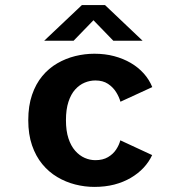

<svg xmlns="http://www.w3.org/2000/svg" viewBox="-20 -723 690 754"><path d="M350.5 11Q313 11 275.5 1.5Q238 -8 204.8 -27.8Q171.5 -47.5 146 -78.5Q120.5 -109.5 105.8 -152.2Q91 -195 91 -251Q91 -307.5 105.8 -350.5Q120.5 -393.5 146 -424.2Q171.5 -455 204.8 -474.2Q238 -493.5 275.5 -502.8Q313 -512 350.5 -512Q392.5 -512 428.2 -502.5Q464 -493 493.5 -475.8Q523 -458.5 544.5 -434.5Q566 -410.5 578 -381L453 -323.5Q448 -342 436 -361.2Q424 -380.5 404 -393.8Q384 -407 354.5 -407Q333 -407 312.5 -398.5Q292 -390 275.2 -371.5Q258.5 -353 248.8 -323.2Q239 -293.5 239 -251Q239 -209 248.8 -179.5Q258.5 -150 275.2 -131Q292 -112 312.5 -103Q333 -94 354.5 -94Q384 -94 404.2 -106Q424.5 -118 436.2 -136Q448 -154 452.5 -172L577.5 -114Q565 -87 543.8 -64.2Q522.5 -41.5 493.5 -24.5Q464.5 -7.5 428.8 1.8Q393 11 350.5 11ZM153.5 -563 301.5 -703H392.5L540 -563H425L347 -643.5L269 -563Z"/></svg>

Font: Trispace Thin SemiBold
Style: Regular
Weight: 600
Version: Version 1.210